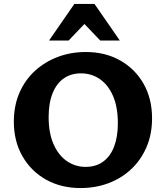

<svg xmlns="http://www.w3.org/2000/svg" viewBox="-20 -936 839 971"><path d="M387 15Q289 15 213 -27.5Q137 -70 93.5 -146Q50 -222 50 -320Q50 -401 78 -466Q106 -531 156 -577Q206 -623 272 -648Q338 -673 414 -673Q512 -673 587.5 -630.5Q663 -588 706 -512.5Q749 -437 749 -338Q749 -257 721 -192Q693 -127 643.5 -80.5Q594 -34 528.5 -9.5Q463 15 387 15ZM413 -92Q465 -92 501.5 -118.5Q538 -145 557 -194.5Q576 -244 576 -312Q576 -395 551.5 -451Q527 -507 485 -536Q443 -565 389 -565Q339 -565 302.5 -539.5Q266 -514 246 -464.5Q226 -415 226 -344Q226 -263 251 -206.5Q276 -150 318.5 -121Q361 -92 413 -92ZM487 -731 383 -840 356 -916H458L586 -731ZM228 -731 356 -916H458L432 -841L327 -731Z"/></svg>

Font: Ysabeau Office ExtraBold
Style: Regular
Weight: 800
Designer: Christian Thalmann (Catharsis Fonts)
Version: Version 2.001;gftools[0.9.30]; featfreeze: tnum,lnum,ss02